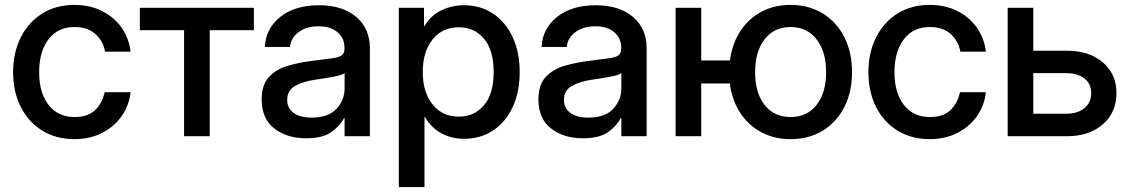

<svg xmlns="http://www.w3.org/2000/svg" viewBox="-20 -547 4536 771"><path d="M278.8 11.7Q205.1 11.7 149.7 -22.5Q94.2 -56.6 63.5 -117.4Q32.7 -178.2 32.7 -256.8Q32.7 -336.4 63.7 -397.5Q94.7 -458.5 149.9 -492.9Q205.1 -527.3 278.8 -527.3Q340.3 -527.3 388.9 -503.2Q437.5 -479 467.8 -436.5Q498 -394 504.4 -339.4H401.9Q394 -382.8 362.8 -410.6Q331.5 -438.5 279.3 -438.5Q212.4 -438.5 174.8 -389.2Q137.2 -339.8 137.2 -256.8Q137.2 -174.8 174.8 -126Q212.4 -77.1 279.3 -77.1Q332.5 -77.1 361.3 -104.2Q390.1 -131.3 400.4 -176.8H504.4Q498.5 -123 468.3 -80.3Q438 -37.6 389.2 -12.9Q340.3 11.7 278.8 11.7Z M719.2 0V-425.8H541.5V-515.6H999.5V-425.8H822.3V0Z M1209.5 8.3Q1132.3 8.3 1081.5 -31Q1030.8 -70.3 1030.8 -147.5Q1030.8 -206.1 1059.8 -237.5Q1088.9 -269 1135.5 -282.7Q1182.1 -296.4 1234.4 -302.7Q1282.7 -308.6 1311 -312.5Q1339.4 -316.4 1351.3 -324.2Q1363.3 -332 1363.3 -351.1V-355.5Q1363.3 -393.1 1335.9 -417.2Q1308.6 -441.4 1259.3 -441.4Q1210 -441.4 1178.7 -417.7Q1147.5 -394 1144.5 -358.4H1043.5Q1046.9 -432.1 1105.5 -479Q1164.1 -525.9 1260.7 -525.9Q1356 -525.9 1410.6 -479Q1465.3 -432.1 1465.3 -353.5V0H1363.8V-73.2H1361.8Q1345.7 -42 1310.8 -16.8Q1275.9 8.3 1209.5 8.3ZM1230.5 -74.7Q1298.8 -74.7 1331.3 -110.1Q1363.8 -145.5 1363.8 -192.9V-253.4Q1353.5 -245.1 1317.4 -238.5Q1281.2 -231.9 1240.2 -226.1Q1197.8 -219.7 1165.5 -202.1Q1133.3 -184.6 1133.3 -145.5Q1133.3 -112.3 1159.4 -93.5Q1185.5 -74.7 1230.5 -74.7Z M1581.5 204.1V-515.6H1682.6V-441.4H1684.1Q1708.5 -483.9 1751 -504.9Q1793.5 -525.9 1843.8 -525.9Q1910.2 -525.9 1960.4 -491.9Q2010.7 -458 2038.8 -397.7Q2066.9 -337.4 2066.9 -257.8Q2066.9 -178.2 2039.1 -117.9Q2011.2 -57.6 1960.9 -23.7Q1910.6 10.3 1843.3 10.3Q1793 10.3 1752.4 -11.7Q1711.9 -33.7 1686 -77.6H1684.6V204.1ZM1822.3 -78.6Q1884.8 -78.6 1923.6 -124.5Q1962.4 -170.4 1962.4 -257.8Q1962.4 -345.2 1923.6 -391.4Q1884.8 -437.5 1822.3 -437.5Q1756.3 -437.5 1717 -388.4Q1677.7 -339.4 1677.7 -257.8Q1677.7 -176.8 1717 -127.7Q1756.3 -78.6 1822.3 -78.6Z M2320.8 8.3Q2243.7 8.3 2192.9 -31Q2142.1 -70.3 2142.1 -147.5Q2142.1 -206.1 2171.1 -237.5Q2200.2 -269 2246.8 -282.7Q2293.5 -296.4 2345.7 -302.7Q2394 -308.6 2422.4 -312.5Q2450.7 -316.4 2462.6 -324.2Q2474.6 -332 2474.6 -351.1V-355.5Q2474.6 -393.1 2447.3 -417.2Q2419.9 -441.4 2370.6 -441.4Q2321.3 -441.4 2290 -417.7Q2258.8 -394 2255.9 -358.4H2154.8Q2158.2 -432.1 2216.8 -479Q2275.4 -525.9 2372.1 -525.9Q2467.3 -525.9 2522 -479Q2576.7 -432.1 2576.7 -353.5V0H2475.1V-73.2H2473.1Q2457 -42 2422.1 -16.8Q2387.2 8.3 2320.8 8.3ZM2341.8 -74.7Q2410.2 -74.7 2442.6 -110.1Q2475.1 -145.5 2475.1 -192.9V-253.4Q2464.8 -245.1 2428.7 -238.5Q2392.6 -231.9 2351.6 -226.1Q2309.1 -219.7 2276.9 -202.1Q2244.6 -184.6 2244.6 -145.5Q2244.6 -112.3 2270.8 -93.5Q2296.9 -74.7 2341.8 -74.7Z M2692.9 0V-515.6H2795.9V-304.2H2911.1Q2919.9 -371.1 2952.4 -421.1Q2984.9 -471.2 3036.6 -499.3Q3088.4 -527.3 3154.8 -527.3Q3228.5 -527.3 3284.2 -492.9Q3339.8 -458.5 3370.6 -397.7Q3401.4 -336.9 3401.4 -256.8Q3401.4 -177.7 3370.6 -117.2Q3339.8 -56.6 3284.2 -22.5Q3228.5 11.7 3154.8 11.7Q3088.4 11.7 3036.4 -16.4Q2984.4 -44.4 2951.9 -94.7Q2919.4 -145 2910.6 -211.9H2795.9V0ZM3154.8 -77.1Q3221.2 -77.1 3259.3 -126Q3297.4 -174.8 3297.4 -256.8Q3297.4 -339.8 3259 -389.2Q3220.7 -438.5 3154.8 -438.5Q3088.9 -438.5 3050.5 -389.4Q3012.2 -340.3 3012.2 -256.8Q3012.2 -174.3 3050.3 -125.7Q3088.4 -77.1 3154.8 -77.1Z M3713.4 11.7Q3639.6 11.7 3584.2 -22.5Q3528.8 -56.6 3498 -117.4Q3467.3 -178.2 3467.3 -256.8Q3467.3 -336.4 3498.3 -397.5Q3529.3 -458.5 3584.5 -492.9Q3639.6 -527.3 3713.4 -527.3Q3774.9 -527.3 3823.5 -503.2Q3872.1 -479 3902.3 -436.5Q3932.6 -394 3939 -339.4H3836.4Q3828.6 -382.8 3797.4 -410.6Q3766.1 -438.5 3713.9 -438.5Q3647 -438.5 3609.4 -389.2Q3571.8 -339.8 3571.8 -256.8Q3571.8 -174.8 3609.4 -126Q3647 -77.1 3713.9 -77.1Q3767.1 -77.1 3795.9 -104.2Q3824.7 -131.3 3835 -176.8H3939Q3933.1 -123 3902.8 -80.3Q3872.6 -37.6 3823.7 -12.9Q3774.9 11.7 3713.4 11.7Z M4129.4 -343.3H4264.6Q4354 -343.3 4408.7 -296.4Q4463.4 -249.5 4463.4 -173.3Q4463.4 -95.7 4408.7 -47.9Q4354 0 4264.6 0H4026.4V-515.6H4129.4ZM4129.4 -253.4V-90.3H4260.7Q4307.6 -90.3 4334.7 -112.8Q4361.8 -135.3 4361.8 -173.3Q4361.8 -210.4 4334.7 -231.9Q4307.6 -253.4 4260.7 -253.4Z"/></svg>

Font: Inter Display Medium
Style: Regular
Weight: 500
Designer: Rasmus Andersson
Foundry: rsms
Version: Version 4.001;git-9221beed3